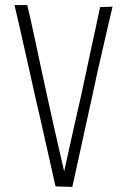

<svg xmlns="http://www.w3.org/2000/svg" viewBox="-20 -730 499 754"><path d="M37 -710H87Q102 -647 115 -586Q128 -525 140.5 -466Q153 -407 166 -349Q177 -300 187.5 -251.5Q198 -203 209.5 -154.5Q221 -106 232 -57Q242 -102 252.5 -150Q263 -198 274.5 -249Q286 -300 298 -352Q308 -397 317.5 -442.5Q327 -488 336.5 -532.5Q346 -577 355.5 -619.5Q365 -662 373 -702L422 -704Q414 -670 404.5 -629Q395 -588 384.5 -542.5Q374 -497 363 -448.5Q352 -400 342 -351Q331 -301 320 -251.5Q309 -202 299 -155.5Q289 -109 280 -68.5Q271 -28 264 4L198 2Q190 -35 180.5 -76.5Q171 -118 161 -163Q151 -208 140.5 -254Q130 -300 119 -347Q108 -397 97 -446Q86 -495 75.5 -541.5Q65 -588 55.5 -630.5Q46 -673 37 -710Z"/></svg>

Font: Truculenta ExtraLight
Style: Regular
Weight: 250
Version: Version 1.002